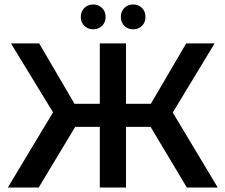

<svg xmlns="http://www.w3.org/2000/svg" viewBox="-20 -838 1007 858"><path d="M653 -271H543V0H426V-271H316L153 0H15L217 -336L29 -644H155L313 -374H426V-644H543V-374H654L812 -644H939L752 -335L953 0H815ZM341 -762Q341 -787 357 -802.5Q373 -818 396.5 -818Q420 -818 436 -802.5Q452 -787 452 -762Q452 -738 436 -722.5Q420 -707 396.5 -707Q373 -707 357 -722.5Q341 -738 341 -762ZM520 -762Q520 -787 535.5 -802.5Q551 -818 575 -818Q599 -818 614.5 -802.5Q630 -787 630 -762Q630 -738 614.5 -722.5Q599 -707 575 -707Q551 -707 535.5 -722.5Q520 -738 520 -762Z"/></svg>

Font: Montserrat Ace
Style: Bold
Weight: 600
Designer: Julieta Ulanovsky
Foundry: Julieta Ulanovsky
Version: Version 1